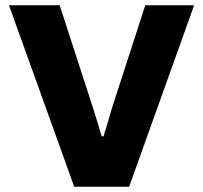

<svg xmlns="http://www.w3.org/2000/svg" viewBox="-20 -707 769 727"><path d="M261 0H469L715 -687H530L404 -298C396 -269 381 -220 372 -191H365C355 -223 340 -275 332 -299L206 -687H14Z"/></svg>

Font: Archivo ExtraBold
Style: Regular
Weight: 800
Designer: Hector Gatti
Foundry: Omnibus-Type
Version: Version 2.001